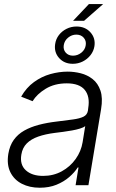

<svg xmlns="http://www.w3.org/2000/svg" viewBox="-20 -902 564 935"><path d="M173.3 12.2Q124 12.2 86.4 -7.1Q48.8 -26.4 30.5 -63.2Q12.2 -100.1 20.5 -152.8Q27.3 -193.4 47.1 -220.9Q66.9 -248.5 98.1 -266.1Q129.4 -283.7 169.4 -294.2Q209.5 -304.7 256.3 -310.1Q303.2 -315.9 335.7 -320.3Q368.2 -324.7 386.5 -333.7Q404.8 -342.8 408.2 -363.3L409.7 -376Q418.9 -432.1 392.8 -464.1Q366.7 -496.1 305.2 -496.1Q246.1 -496.1 202.9 -470Q159.7 -443.8 138.7 -409.2L83 -431.2Q108.4 -475.6 145.5 -502.4Q182.6 -529.3 225.3 -541.3Q268.1 -553.2 309.6 -553.2Q340.8 -553.2 373 -545.2Q405.3 -537.1 431.2 -516.8Q457 -496.6 469.2 -460.7Q481.4 -424.8 472.2 -370.1L410.6 0H348.1L362.3 -86.4H358.4Q343.3 -62.5 317.1 -39.8Q291 -17.1 255.1 -2.4Q219.2 12.2 173.3 12.2ZM189.9 -45.4Q240.2 -45.4 281 -67.9Q321.8 -90.3 348.4 -127.7Q375 -165 382.3 -209.5L395 -288.1Q387.2 -281.2 369.6 -275.9Q352.1 -270.5 330.3 -266.6Q308.6 -262.7 286.4 -259.8Q264.2 -256.8 247.6 -254.9Q200.7 -249 166 -236.8Q131.3 -224.6 110.4 -203.6Q89.4 -182.6 84 -149.4Q75.7 -100.1 105.7 -72.8Q135.7 -45.4 189.9 -45.4ZM335.9 -800.8 413.1 -882.3H482.4L389.6 -800.8ZM334.5 -591.3Q293 -591.3 267.8 -619.4Q242.7 -647.5 248.5 -687Q252 -711.9 266.8 -731.2Q281.7 -750.5 304.2 -761.7Q326.7 -772.9 352.5 -772.9Q395 -772.9 420.4 -744.6Q445.8 -716.3 439.9 -677.2Q436 -652.8 420.7 -633.3Q405.3 -613.8 382.8 -602.5Q360.4 -591.3 334.5 -591.3ZM335.4 -630.9Q357.9 -630.9 376.2 -645.5Q394.5 -660.2 397.5 -682.1Q400.9 -703.1 387.7 -718.3Q374.5 -733.4 351.6 -733.4Q329.6 -733.4 311.8 -718.8Q293.9 -704.1 290.5 -682.1Q287.1 -660.6 300 -645.8Q313 -630.9 335.4 -630.9Z"/></svg>

Font: Inter Tight Light
Style: Italic
Weight: 300
Italic angle: -9.39999°
Designer: Rasmus Andersson
Foundry: rsms
Version: Version 3.004